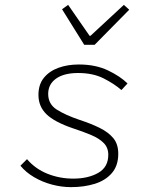

<svg xmlns="http://www.w3.org/2000/svg" viewBox="-20 -757 640 789"><path d="M272 12Q233 12 193.5 1.5Q154 -9 120 -29Q86 -49 64 -76L91 -103Q125 -63 175 -43Q225 -23 281 -23Q342 -23 383.5 -46.5Q425 -70 425 -121Q425 -150 406.5 -169Q388 -188 355 -202Q322 -216 279 -230Q203 -256 170.5 -288Q138 -320 138 -367Q138 -410 160.5 -437.5Q183 -465 220.5 -478.5Q258 -492 304 -492Q373 -492 424 -467.5Q475 -443 504 -414L479 -387Q449 -413 405.5 -435Q362 -457 301 -457Q243 -457 210.5 -434Q178 -411 178 -371Q178 -329 213.5 -306.5Q249 -284 308 -264Q354 -249 389.5 -231.5Q425 -214 445.5 -189.5Q466 -165 466 -125Q466 -76 439.5 -45.5Q413 -15 369 -1.5Q325 12 272 12ZM326 -573 235 -719 260 -737 348 -610H352L489 -737L511 -717L369 -573Z"/></svg>

Font: Source Code Pro ExtraLight Light
Style: Italic
Weight: 300
Italic angle: -11°
Monospace: yes
Version: Version 1.016;hotconv 1.0.116;makeotfexe 2.5.65601